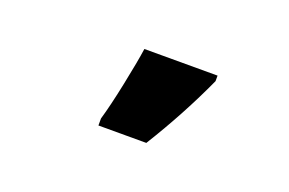

<svg xmlns="http://www.w3.org/2000/svg" viewBox="-42 -907 624 414"><g transform="rotate(20 270.5 -700.5)"><path d="M198.2 -622.1Q208 -655.3 219.2 -709.7Q230.5 -764.2 234.9 -794.9H402.8V-782.2Q362.8 -694.3 308.1 -606H198.2Z"/></g></svg>

Font: Open Sans ExtBd
Style: Bold
Weight: 800
Foundry: Ascender Corporation
Version: Version 1.10